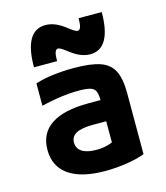

<svg xmlns="http://www.w3.org/2000/svg" viewBox="-116 -864 832 963"><g transform="rotate(-15 300.0 -382.5)"><path d="M312 10Q188 10 123 -35.5Q58 -81 58 -167Q58 -253 123.5 -296.5Q189 -340 317 -340H441V-230H311Q253 -230 224.5 -215Q196 -200 196 -168Q196 -137 222 -120.5Q248 -104 296 -104Q325 -104 351.5 -110.5Q378 -117 400 -131L380 -58V-336Q380 -369 373 -385.5Q366 -402 345.5 -408Q325 -414 286 -414Q258 -414 229.5 -411.5Q201 -409 167.5 -403.5Q134 -398 91 -388V-504Q132 -517 183 -523.5Q234 -530 292 -530Q379 -530 428 -513Q477 -496 497.5 -454.5Q518 -413 518 -340V-22Q478 -7 422.5 1.5Q367 10 312 10ZM390 -575Q367 -575 341 -585Q315 -595 281 -622Q267 -633 256.5 -639Q246 -645 241 -645Q230 -645 225 -631Q220 -617 220 -585H100Q100 -680 127.5 -727.5Q155 -775 210 -775Q233 -775 259 -765Q285 -755 319 -728Q333 -717 343.5 -711Q354 -705 359 -705Q370 -705 375 -719Q380 -733 380 -765H500Q500 -671 472.5 -623Q445 -575 390 -575Z"/></g></svg>

Font: M PLUS Code Latin Expanded
Style: Bold
Weight: 700
Width: 7
Designer: Coji Morishita
Foundry: UNDERFOREST DESIGN
Version: Version 1.002; ttfautohint (v1.8.3)